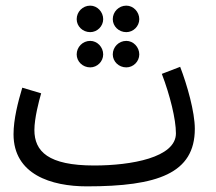

<svg xmlns="http://www.w3.org/2000/svg" viewBox="-20 -640 766 681"><path d="M300 -526C325 -526 346 -547 346 -572C346 -598 325 -620 300 -620C273 -620 252 -598 252 -572C252 -547 273 -526 300 -526ZM428 -526C453 -526 474 -547 474 -572C474 -598 453 -620 428 -620C401 -620 380 -598 380 -572C380 -547 401 -526 428 -526ZM300 -401C325 -401 346 -422 346 -447C346 -473 325 -495 300 -495C273 -495 252 -473 252 -447C252 -422 273 -401 300 -401ZM428 -401C453 -401 474 -422 474 -447C474 -473 453 -495 428 -495C401 -495 380 -473 380 -447C380 -422 401 -401 428 -401ZM288 21C539 21 671 -25 671 -183C671 -243 644 -338 619 -403L554 -378C583 -302 604 -217 604 -167C604 -81 445 -53 314 -53C151 -53 102 -103 102 -179C102 -220 118 -282 126 -309L59 -329C44 -279 28 -217 28 -164C28 -21 162 21 288 21Z"/></svg>

Font: Noto Sans Arabic ExtCond
Style: Regular
Weight: 400
Width: 2
Designer: Monotype Design Team, Nadine Chahine, Nizar Qandah and Khaled Hosny
Foundry: Monotype Imaging Inc.
Version: Version 2.012